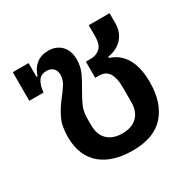

<svg xmlns="http://www.w3.org/2000/svg" viewBox="-133 -706 859 854"><g transform="rotate(-30 296.5 -278.5)"><path d="M316 12Q266 12 225.5 0Q185 -12 156 -36Q127 -60 111 -97Q95 -134 95 -184Q95 -240 112 -275.5Q129 -311 153 -342Q176 -371 190.5 -393.5Q205 -416 205 -441Q205 -464 192 -475.5Q179 -487 160 -487Q131 -487 117.5 -467.5Q104 -448 100 -410H27V-557H108V-486H113Q124 -521 148.5 -541Q173 -561 211 -561Q252 -561 277 -535Q302 -509 302 -465Q302 -427 287.5 -396.5Q273 -366 250 -327Q234 -300 222.5 -274Q211 -248 211 -210V-179Q211 -129 238.5 -103Q266 -77 314 -77Q362 -77 389.5 -103Q417 -129 417 -179V-256Q417 -302 401.5 -327Q386 -352 351 -352H332V-435H356Q386 -435 405 -452.5Q424 -470 424 -510V-569H531V-518Q531 -473 504.5 -442.5Q478 -412 429 -404V-398Q480 -382 506.5 -335.5Q533 -289 533 -214Q533 -109 479.5 -48.5Q426 12 316 12Z"/></g></svg>

Font: IBM Plex Sans Thai Medm
Style: Regular
Weight: 500
Designer: Mike Abbink, Paul van der Laan, Pieter van Rosmalen, Ben Mitchell, Mark Frömberg
Foundry: Bold Monday
Version: Version 1.2